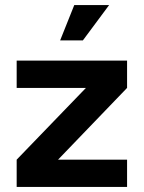

<svg xmlns="http://www.w3.org/2000/svg" viewBox="-20 -740 569 760"><path d="M46 -108 351 -424 365 -392H46V-500H483V-392L179 -76L165 -108H483V0H46ZM274 -720H412L308 -580H218Z"/></svg>

Font: Uncut Sans Variable
Style: Regular
Weight: 400
Designer: Kasper Nordkvist
Foundry: UNCUT.wtf
Version: Version 1.303;Glyphs 3.1.2 (3151)